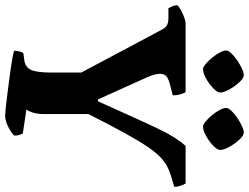

<svg xmlns="http://www.w3.org/2000/svg" viewBox="-142 -840 971 749"><g transform="rotate(90 343.5 -465.5)"><path d="M420 0Q413 0 388.5 -2.5Q364 -5 330 -9.5Q296 -14 261.5 -18.5Q227 -23 201 -27.5Q175 -32 167 -35Q167 -46 170 -56.5Q173 -67 176 -71L205 -75Q232 -79 242 -102Q252 -125 252 -180V-297L86 -609Q79 -623 69.5 -630Q60 -637 39 -637H1Q-1 -641 -5.5 -650Q-10 -659 -11 -671Q-6 -678 8 -685.5Q22 -693 36.5 -698.5Q51 -704 58 -704H328Q333 -698 337 -684Q341 -670 341 -654L291 -641Q277 -637 267 -629.5Q257 -622 257 -603Q257 -584 270 -555L357 -362H364Q401 -444 427 -501.5Q453 -559 471.5 -597.5Q490 -636 506 -661Q522 -686 538 -704H685Q690 -695 694 -683Q698 -671 698 -660L652 -646Q633 -640 616 -631Q599 -622 580.5 -604Q562 -586 539.5 -552.5Q517 -519 486.5 -463.5Q456 -408 414 -325V-152Q414 -127 408.5 -109Q403 -91 396 -83L490 -69Q492 -65 495 -57Q498 -49 498 -35Q483 -21 460.5 -10.5Q438 0 420 0ZM463 -772Q455 -772 443 -782Q431 -792 418.5 -807Q406 -822 398 -837Q390 -852 390 -862Q390 -871 401 -882.5Q412 -894 428 -905Q444 -916 460 -923.5Q476 -931 486 -931Q498 -931 514 -913.5Q530 -896 542 -874.5Q554 -853 554 -839Q554 -828 537.5 -812Q521 -796 499.5 -784Q478 -772 463 -772ZM239 -772Q231 -772 219 -782Q207 -792 194.5 -807Q182 -822 174 -837Q166 -852 166 -862Q166 -871 177 -882.5Q188 -894 204 -905Q220 -916 236 -923.5Q252 -931 262 -931Q274 -931 290 -913.5Q306 -896 318 -874.5Q330 -853 330 -839Q330 -828 313.5 -812Q297 -796 275.5 -784Q254 -772 239 -772Z"/></g></svg>

Font: Texturina 72pt Black
Style: Regular
Weight: 900
Designer: Guillermo Torres Carreño
Foundry: Omnibus-Type
Version: Version 1.002; ttfautohint (v1.8.3)